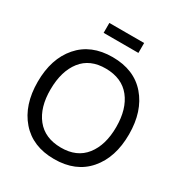

<svg xmlns="http://www.w3.org/2000/svg" viewBox="-210 -1061 1153 1224"><g transform="rotate(30 366.0 -449.0)"><path d="M238 -840V-913H494V-840ZM366 15Q208 15 119 -87.5Q30 -190 30 -360Q30 -530 119 -632.5Q208 -735 366 -735Q525 -735 613.5 -632.5Q702 -530 702 -360Q702 -190 613.5 -87.5Q525 15 366 15ZM366 -650Q249 -651 187.5 -572.5Q126 -494 125 -360Q124 -227 186 -149Q248 -71 366 -70Q484 -69 546 -148Q608 -227 608 -360Q608 -493 546 -571Q484 -649 366 -650Z"/></g></svg>

Font: Manrope Medium
Style: Medium
Weight: 500
Designer: Mikhail Sharanda
Foundry: Mikhail Sharanda
Version: Version 4.000;hotconv 1.0.109;makeotfexe 2.5.65596